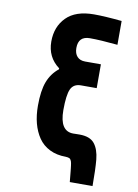

<svg xmlns="http://www.w3.org/2000/svg" viewBox="-113 -1000 893 1240"><g transform="rotate(10 333.5 -380.0)"><path d="M380.9 10.4Q320.3 10.4 274.4 -12.4Q228.5 -35.2 200.8 -75.8Q173.2 -116.5 159.5 -168.6Q145.8 -220.7 145.8 -283.9Q145.8 -382.8 168.3 -441.4Q190.8 -500 238.9 -538.4V-544.9Q158.9 -604.2 158.9 -707Q158.9 -804 219.7 -865.6Q280.6 -927.1 401 -927.1Q471.4 -927.1 583.3 -916V-759.8Q471.4 -770.8 401 -770.8Q325.5 -770.8 325.5 -694Q325.5 -657.6 344.1 -637.4Q362.6 -617.2 396.5 -617.2H500V-460.9H397.1Q348.3 -460.9 330.4 -421.9Q312.5 -382.8 312.5 -283.9Q312.5 -145.8 401.7 -145.8Q406.9 -145.8 421.2 -146.2Q435.5 -146.5 443.4 -146.5Q511.7 -146.5 541.3 -109.7Q571 -72.9 577.5 -5.9Q583.3 55.3 583.3 166.7H434.2L427.7 99.6Q427.1 91.8 425.5 78.5Q423.8 65.1 423.2 59.9Q422.5 54.7 420.9 45.2Q419.3 35.8 417.6 32.2Q416 28.6 412.8 23.1Q409.5 17.6 405.3 15.6Q401 13.7 394.9 12Q388.7 10.4 380.9 10.4Z"/></g></svg>

Font: Monoid
Style: Bold
Weight: 700
Width: 4
Designer: Andreas Larsen (@larsenwork)
Version: Version 0.61